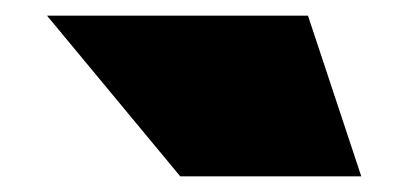

<svg xmlns="http://www.w3.org/2000/svg" viewBox="-20 -917 521 245"><path d="M210 -692 40 -897H373L441 -692Z"/></svg>

Font: Climate Crisis
Style: Regular
Weight: 400
Version: Version 1.003